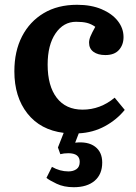

<svg xmlns="http://www.w3.org/2000/svg" viewBox="-20 -544 566 802"><path d="M288 238Q247 238 216.5 223.5Q186 209 174 199L197 153Q230 172 266 172Q286 172 299.5 162.5Q313 153 313 132Q313 96 265 96Q247 96 232 100L222 72L246 11Q149 -1 94.5 -70Q40 -139 40 -246Q40 -330 72 -392Q104 -454 162.5 -489Q221 -524 302 -524Q361 -524 404.5 -505.5Q448 -487 472 -456.5Q496 -426 496 -389Q496 -357 477 -335.5Q458 -314 420 -314Q389 -314 370.5 -327.5Q352 -341 352 -366Q352 -378 358 -392.5Q364 -407 378 -432Q361 -444 343 -448.5Q325 -453 298 -453Q245 -453 212 -404.5Q179 -356 179 -274Q179 -185 217 -135.5Q255 -86 325 -86Q399 -86 459 -136L501 -85Q468 -44 418.5 -17Q369 10 309 13L294 52Q347 46 377 68.5Q407 91 407 135Q407 184 375.5 211Q344 238 288 238Z"/></svg>

Font: Literata SemiBold
Style: Regular
Weight: 600
Designer: Latin by Veronika Burian and Jose Scaglione. Greek by Irene Vlachou. Cyrillic by Vera Evstafieva.
Foundry: TypeTogether
Version: Version 3.103; ttfautohint (v1.8.4.7-5d5b);gftools[0.9.29]